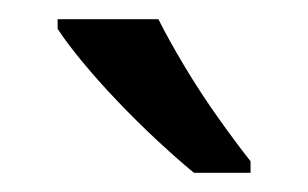

<svg xmlns="http://www.w3.org/2000/svg" viewBox="-20 -786 321 200"><path d="M145 -766Q156 -744 172.5 -716.5Q189 -689 207.5 -663Q226 -637 241 -618V-606H182Q165 -620 144 -639.5Q123 -659 102.5 -680.5Q82 -702 65.5 -722Q49 -742 40 -756V-766Z"/></svg>

Font: korean15
Style: Book
Weight: 400
Designer: Jelle Bosma - Monotype Design Team
Foundry: Monotype Imaging Inc.
Version: Version 2.003